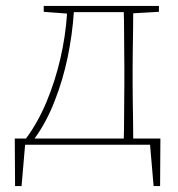

<svg xmlns="http://www.w3.org/2000/svg" viewBox="-20 -490 604 650"><path d="M165 -148Q152 -114 135 -82Q118 -50 97 -21H399Q400 -47 400 -80.5Q400 -114 400.5 -148.5Q401 -183 401 -210V-260Q401 -287 400.5 -321.5Q400 -356 400 -390Q400 -424 399 -449H230Q225 -373 209 -296Q193 -219 165 -148ZM68 -21Q108 -75 137 -144Q166 -213 184 -290Q202 -367 207 -444L128 -450V-470H518V-450L431 -445Q431 -419 430.5 -386Q430 -353 429.5 -319.5Q429 -286 429 -260V-210Q429 -183 429.5 -148.5Q430 -114 430.5 -80.5Q431 -47 431 -21H523L522 140H500L488 0H65L53 140H31L30 -21Z"/></svg>

Font: Source Serif 4 ExtraLight
Style: Regular
Weight: 200
Designer: Frank Grießhammer
Foundry: Adobe
Version: Version 4.005;hotconv 1.1.0;makeotfexe 2.6.0